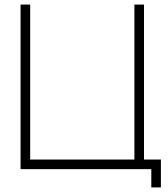

<svg xmlns="http://www.w3.org/2000/svg" viewBox="-20 -740 734 840"><path d="M642 0H70V-720H112V-42H568V-720H610V-42H684V80H642Z"/></svg>

Font: Tap Sans
Style: Regular
Weight: 400
Designer: Tap Payments
Foundry: Tap Payments
Version: Version 1.001;Glyphs 3.1.2 (3151)